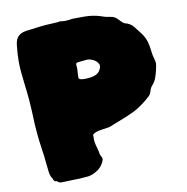

<svg xmlns="http://www.w3.org/2000/svg" viewBox="-92 -926 1018 1047"><g transform="rotate(-10 416.5 -402.5)"><path d="M138.7 19.5C138.7 19.5 134.8 20 134.8 20C128.4 20 123.5 14.2 120.1 2.4C112.3 -7.8 107.4 -21 105.5 -37.1C103.5 -53.2 101.6 -68.8 100.1 -85C98.1 -111.8 94.7 -138.7 90.3 -165.5C81.1 -228 75.2 -291 73.7 -354C71.3 -415 66.9 -470.7 60.1 -521C52.7 -580.1 48.8 -626 48.8 -658.2C48.8 -687.5 50.8 -716.8 54.2 -746.1C56.2 -770 63.5 -787.6 76.7 -798.8C89.4 -810.1 109.4 -816.4 136.2 -817.9C142.6 -818.4 162.6 -821.3 196.3 -825.7C208.5 -827.6 241.7 -830.1 295.9 -832.5C298.3 -832.5 302.2 -833.5 307.1 -835C317.4 -833.5 327.1 -832.5 337.4 -832.5C345.7 -832.5 359.4 -834 378.4 -836.9C378.4 -836.9 441.9 -837.4 441.9 -837.4C476.1 -837.4 507.3 -832.5 536.1 -822.8C552.7 -816.4 569.8 -812.5 586.9 -810.5C600.6 -809.1 613.8 -801.3 627 -786.6C627 -786.6 633.8 -779.3 633.8 -779.3C635.3 -778.3 636.2 -776.9 637.7 -775.4C644 -769 649.9 -764.6 654.3 -763.2C673.8 -758.8 689 -750 700.2 -736.8C710.9 -723.6 722.2 -709 734.4 -692.9C746.6 -676.8 754.9 -660.2 760.3 -643.6C765.1 -627 768.6 -609.4 770.5 -591.3C772 -573.2 775.9 -555.2 781.2 -538.1C783.2 -531.2 784.2 -524.4 784.2 -517.1C784.2 -510.7 781.7 -498.5 777.3 -479.5C773.9 -465.3 770 -451.7 765.1 -438.5C759.8 -425.3 752 -412.6 741.7 -401.4C735.8 -394.5 731.4 -386.2 729 -376C726.1 -365.7 721.7 -356.9 715.3 -350.1C687 -323.2 655.8 -300.3 622.1 -281.7C594.2 -268.1 565.4 -255.9 535.6 -244.6C517.1 -237.8 498.5 -230.5 480.5 -222.7C475.1 -220.2 458.5 -217.3 430.7 -213.9C402.8 -210 385.3 -203.1 378.9 -193.8C378.9 -193.8 379.4 -185.5 379.4 -185.5C379.4 -185.5 378.9 -166.5 378.9 -166.5C379.4 -152.8 384.8 -129.4 394.5 -96.2C394.5 -86.9 398.4 -75.7 406.2 -63C406.7 -61.5 407.2 -59.6 407.2 -57.1C407.2 -48.3 401.9 -36.6 391.6 -21.5C382.8 -9.3 371.6 0.5 357.9 7.8C344.2 16.1 329.6 22 314 24.4C282.2 27.8 251.5 29.3 221.7 29.3C214.4 29.3 205.6 29.8 194.3 30.3C183.1 30.8 172.4 31.2 161.1 31.2C155.8 31.2 147.9 27.3 138.7 19.5ZM469.7 -529.3C477.1 -540.5 481 -549.8 481 -557.6C481 -561 480.5 -564.5 479.5 -567.4C474.1 -578.6 465.3 -587.4 453.6 -593.8C441.4 -600.1 430.2 -603.5 418.9 -603.5C418.9 -603.5 413.1 -603 413.1 -603C398.9 -601.6 384.3 -600.1 369.6 -598.6C359.4 -598.1 354.5 -594.2 354.5 -587.4C354.5 -585 355 -582.5 355.5 -579.6C356 -573.7 356.4 -567.9 356.4 -562C356.4 -555.2 356 -548.3 355 -541.5C354.5 -538.1 354 -530.3 354 -518.1C354 -515.6 354.5 -513.2 355 -511.2C357.4 -505.4 367.7 -502.4 385.3 -502.4C428.7 -502.4 457 -511.2 469.7 -529.3Z"/></g></svg>

Font: Kaph
Style: Regular
Weight: 400
Designer: GGBotNet
Foundry: f0n7.com